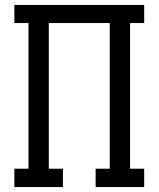

<svg xmlns="http://www.w3.org/2000/svg" viewBox="-20 -755 640 775"><path d="M38 0V-74H95V-662H38V-735H562V-662H505V-74H562V0H366V-74H423V-662H177V-74H234V0Z"/></svg>

Font: Iosevka Plex Etoile
Style: Regular
Weight: 400
Designer: Belleve Invis
Foundry: Belleve Invis
Version: Version 25.1.1; ttfautohint (v1.8.4)